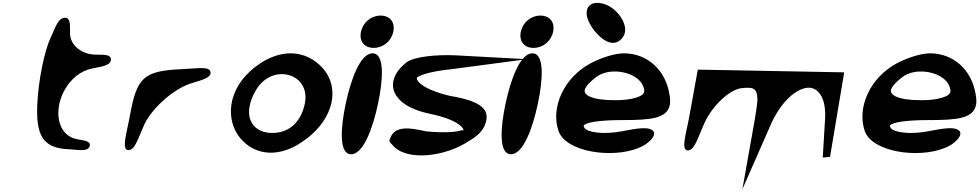

<svg xmlns="http://www.w3.org/2000/svg" viewBox="-20 -1044 6850 1343"><path d="M241 -319C231 -103 274 -7 462 0C518 2 598 22 608 -24C616 -61 556 -62 520 -70C382 -95 352 -269 431 -413C474 -491 544 -550 626 -565C675 -577 759 -582 756 -630C753 -669 692 -659 641 -662C548 -666 474 -728 470 -805C468 -851 480 -929 426 -919C385 -911 367 -852 336 -784C289 -687 249 -480 241 -319Z M880 6C926 5 949 -85 992 -179C1055 -303 1210 -431 1321 -462C1375 -480 1463 -498 1452 -541C1444 -582 1363 -565 1248 -560C982 -548 937 -500 889 -237C866 -110 826 8 880 6Z M1731 -547C1548 -380 1567 -158 1686 -51C1777 37 1930 60 2091 -50C2291 -181 2361 -392 2259 -540C2253 -548 2246 -557 2240 -565C2117 -701 1938 -707 1768 -578C1756 -568 1743 -558 1731 -547ZM1782 -432C1845 -520 1935 -539 2007 -517C2079 -494 2134 -423 2112 -318C2086 -197 2015 -131 1923 -117C1804 -100 1726 -159 1722 -254C1721 -307 1740 -369 1782 -432Z M2436 35C2522 35 2588 -148 2624 -318C2660 -488 2672 -671 2586 -671C2500 -671 2434 -488 2398 -318C2362 -148 2350 35 2436 35ZM2594 -709C2660 -709 2717 -756 2731 -822C2745 -888 2708 -935 2642 -935C2576 -935 2519 -888 2505 -822C2491 -756 2528 -709 2594 -709Z M2825 -609C2721 -528 2702 -431 2764 -359C2803 -309 2881 -270 2987 -248C3184 -208 3228 -145 3221 -131C3220 -132 3219 -132 3212 -134C3183 -122 3099 -112 2961 -125C2848 -151 2736 -170 2706 -68C2700 -54 2711 -43 2721 -35C2815 90 3099 52 3260 -58C3271 -64 3283 -71 3292 -78C3326 -101 3352 -128 3367 -159C3423 -280 3341 -337 3129 -373C2933 -419 2889 -482 2896 -500C2903 -512 2972 -543 3138 -560L3666 -630L3167 -657C3032 -663 2878 -648 2825 -609Z M3554 35C3640 35 3706 -148 3742 -318C3778 -488 3790 -671 3704 -671C3618 -671 3552 -488 3516 -318C3480 -148 3468 35 3554 35ZM3712 -709C3778 -709 3835 -756 3849 -822C3863 -888 3826 -935 3760 -935C3694 -935 3637 -888 3623 -822C3609 -756 3646 -709 3712 -709Z M4444 -8C4480 -22 4510 -41 4533 -66C4547 -81 4560 -101 4554 -120C4551 -127 4545 -132 4539 -136C4507 -156 4437 -147 4337 -127C4196 -99 4083 -120 4067 -151C4059 -165 4061 -169 4081 -178C4116 -193 4201 -204 4330 -204C4537 -204 4645 -216 4665 -309C4670 -333 4667 -358 4662 -387C4635 -553 4509 -671 4343 -671C4281 -671 4180 -639 4109 -600C3924 -500 3830 -292 3887 -127C3939 19 4258 66 4444 -8ZM4460 -473C4474 -456 4482 -437 4486 -416C4489 -393 4478 -375 4422 -359C4388 -349 4340 -343 4283 -343C4112 -343 4063 -382 4070 -414C4074 -434 4098 -466 4153 -507C4236 -569 4394 -550 4460 -473ZM4102 -1004C4092 -994 4087 -981 4085 -970C4078 -935 4093 -896 4122 -850C4167 -785 4250 -711 4314 -760C4384 -814 4347 -901 4301 -952C4266 -991 4216 -1024 4156 -1024C4138 -1024 4117 -1019 4102 -1004Z M4861 -557 4803 -237C4780 -109 4739 10 4793 8C4839 6 4863 -85 4908 -185C4969 -315 5087 -416 5164 -427C5250 -437 5276 -427 5278 -352C5277 -316 5270 -269 5260 -211L5173 279L5377 -185C5466 -374 5586 -442 5654 -429C5709 -418 5760 -353 5751 -209L5735 58L5786 53L5885 -538H5884Z M6586 -8C6622 -22 6652 -41 6675 -66C6689 -81 6702 -101 6696 -120C6693 -127 6687 -132 6681 -136C6649 -156 6579 -147 6479 -127C6338 -99 6225 -120 6209 -151C6201 -165 6203 -169 6223 -178C6258 -193 6343 -204 6472 -204C6679 -204 6787 -216 6807 -309C6812 -333 6809 -358 6804 -387C6777 -553 6651 -671 6485 -671C6423 -671 6322 -639 6251 -600C6066 -500 5972 -292 6029 -127C6081 19 6400 66 6586 -8ZM6602 -473C6616 -456 6624 -437 6628 -416C6631 -393 6620 -375 6564 -359C6530 -349 6482 -343 6425 -343C6254 -343 6205 -382 6212 -414C6216 -434 6240 -466 6295 -507C6378 -569 6536 -550 6602 -473Z"/></svg>

Font: Venom Sans
Style: BdObl
Weight: 700
Version: Version 1.001